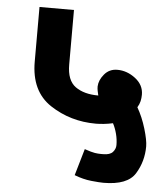

<svg xmlns="http://www.w3.org/2000/svg" viewBox="-51 -726 691 788"><g transform="rotate(5 294.5 -332.0)"><path d="M382 -101H393Q421 -101 432.5 -114Q444 -127 444 -143Q444 -166 438 -189Q432 -212 422 -231Q404 -227 385.5 -225Q367 -223 352 -223Q247 -223 163.5 -278Q80 -333 80 -455V-680H222V-455Q222 -390 257.5 -364.5Q293 -339 352 -339Q350 -348 348 -357Q346 -366 346 -376Q347 -402 367.5 -426.5Q388 -451 421 -451Q461 -451 495.5 -424.5Q530 -398 530 -358Q530 -344 527 -331Q524 -318 516 -305Q538 -267 552 -220Q566 -173 566 -148Q566 -86 534.5 -35Q503 16 404 16Q388 16 354 12.5Q320 9 284 -5L316 -115Q345 -105 358.5 -103Q372 -101 382 -101Z"/></g></svg>

Font: Palanquin Dark
Style: Regular
Weight: 400
Designer: Pria Ravichandran
Version: Version 1.000